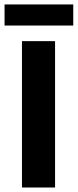

<svg xmlns="http://www.w3.org/2000/svg" viewBox="-21 -835 346 855"><path d="M76.8 0V-651.8H224.2V0ZM-0.7 -721.3V-815.2H305.2V-721.3Z"/></svg>

Font: Source Sans 3
Style: Regular
Weight: 200
Designer: Paul D. Hunt
Foundry: Adobe
Version: Version 3.046;hotconv 1.0.118;makeotfexe 2.5.65603